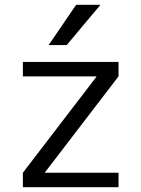

<svg xmlns="http://www.w3.org/2000/svg" viewBox="-20 -777 587 797"><path d="M296 -757H397L257 -590H182ZM380 -458V-460H75V-520H472V-460L167 -62V-60H472V0H75V-60Z"/></svg>

Font: Mplus 1p
Style: Regular
Weight: 400
Version: Version 1.061